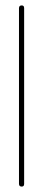

<svg xmlns="http://www.w3.org/2000/svg" viewBox="-20 -679 159 708"><path d="M60 9C66 9 69 6 69 -1V-649C69 -656 66 -659 60 -659C54 -659 50 -656 50 -649V-1C50 6 54 9 60 9Z"/></svg>

Font: Electronic
Style: ExThn
Weight: 100
Version: Version 1.011